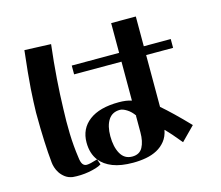

<svg xmlns="http://www.w3.org/2000/svg" viewBox="-107 -842 1214 1053"><g transform="rotate(-15 500.0 -315.5)"><path d="M258 -675Q246 -574 239.5 -483.5Q233 -393 231 -315Q228 -244 230 -174Q232 -104 242 -35Q245 -8 253.5 3.5Q262 15 276 15Q294 15 338 1Q306 -40 306 -103Q306 -181 365 -226Q424 -271 534 -271Q576 -271 606 -261V-482H337V-532H606V-701H746V-532H899V-482H746V-188Q775 -163 812 -127.5Q849 -92 894 -45L818 32Q792 0 773 -21.5Q754 -43 737 -60Q730 -23 710 2Q690 27 662 42Q634 57 599 63.5Q564 70 525 70Q456 70 410 52Q364 34 338 1L349 32Q337 40 317.5 46Q298 52 275.5 56Q253 60 229.5 61Q206 62 184 60Q159 56 142 43Q125 30 114.5 14Q104 -2 99 -18.5Q94 -35 93 -47Q90 -76 88 -105.5Q86 -135 84.5 -169Q83 -203 82 -243.5Q81 -284 81 -333Q82 -362 83 -394Q84 -426 87 -467Q90 -508 95 -560.5Q100 -613 108 -681ZM606 -175H608Q590 -201 567.5 -215Q545 -229 529 -229Q485 -229 463 -195Q441 -161 441 -103Q441 -42 463 -3Q485 36 529 36Q571 36 588.5 3.5Q606 -29 606 -81Z"/></g></svg>

Font: Cafe24 ClassicType
Style: Regular
Weight: 400
Designer: Cafe24 thkim, hmlim, mnelim & 4IR
Foundry: Cafe24
Version: Version 1.000